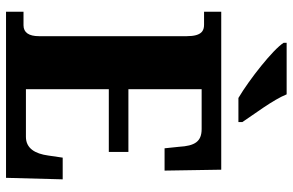

<svg xmlns="http://www.w3.org/2000/svg" viewBox="-187 -784 971 637"><g transform="rotate(90 298.5 -465.5)"><path d="M305 -771H385V-784C360 -822 311 -886 293 -931H122V-921C144 -886 244 -807 305 -771ZM19 0H570L575 -188H503L496 -140C490 -96 472 -66 434 -66H276V-341H484V-406H276V-649H408C450 -649 464 -626 467 -574L472 -526H546L543 -714H19V-657H62C81 -657 100 -650 100 -600V-109C100 -76 88 -58 64 -58H19Z"/></g></svg>

Font: Noto Serif Bengali Condensed Black
Style: Regular
Weight: 900
Width: 3
Designer: Juan Bruce, Universal Thirst, Indian Type Foundry and the Monotype Design Team.
Foundry: Monotype Imaging Inc.
Version: Version 2.003